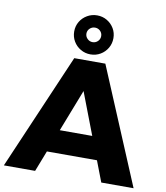

<svg xmlns="http://www.w3.org/2000/svg" viewBox="-107 -1059 987 1142"><g transform="rotate(10 386.5 -487.5)"><path d="M296.3 -700.6H484.1L778.1 0H583L384.7 -517.6L183.4 0H-5.3ZM175 -263.7H584.3V-126H175ZM386.8 -975Q420 -975 446.7 -959.1Q473.4 -943.3 489.3 -916.7Q505.1 -890.2 505.1 -857.7Q505.1 -825.1 489.3 -798.1Q473.4 -771.1 446.6 -755.3Q419.8 -739.4 386.6 -739.4Q354.4 -739.4 327.2 -755.3Q300 -771.1 284.1 -798.1Q268.3 -825.1 268.3 -857.4Q268.3 -890 284.1 -916.7Q300 -943.3 327.3 -959.1Q354.6 -975 386.8 -975ZM387 -901.1Q368.6 -901.1 355.4 -888.4Q342.1 -875.7 342.1 -857.4Q342.1 -839.3 355.4 -826.3Q368.7 -813.3 386.7 -813.3Q405.4 -813.3 418.4 -826.3Q431.3 -839.3 431.3 -857.4Q431.3 -875.7 418.4 -888.4Q405.4 -901.1 387 -901.1Z"/></g></svg>

Font: Alexandria
Style: Regular
Weight: 400
Designer: Mohamed Gaber
Foundry: Kief Type Foundry
Version: Version 5.100